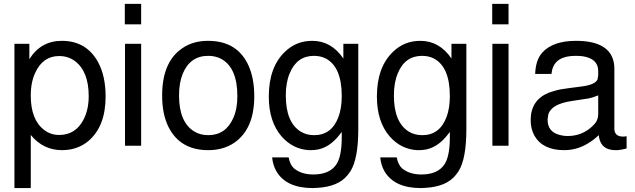

<svg xmlns="http://www.w3.org/2000/svg" viewBox="-20 -749 3262 987"><path d="M54.2 217.8V-523.9H130.9V-444.8Q189.9 -539.1 297.9 -539.1Q424.8 -539.1 484.9 -428.2Q522.9 -356.9 522.9 -252.9Q522.9 -99.1 434.1 -23.9Q395 8.8 342.8 19Q321.8 22.9 298.8 22.9Q202.1 22.9 138.2 -55.2V217.8ZM284.2 -460.9Q201.2 -460.9 162.1 -377Q138.2 -328.1 138.2 -257.8Q138.2 -132.8 207 -81.1Q240.2 -55.2 284.2 -55.2Q368.2 -55.2 409.2 -133.8Q436 -185.1 436 -254.9Q436 -381.8 365.2 -435.1Q330.1 -460.9 284.2 -460.9Z M705.6 -523.9V0H622.6V-523.9ZM705.6 -729V-624H621.6V-729Z M1049.3 -539.1Q1201.2 -539.1 1258.3 -410.2Q1287.1 -345.2 1287.1 -253.9Q1287.1 -86.9 1185.5 -16.1Q1129.4 22.9 1050.3 22.9Q906.2 22.9 846.2 -96.2Q813.5 -162.1 813.5 -257.8Q813.5 -432.1 918.5 -502Q973.1 -539.1 1049.3 -539.1ZM1050.3 -461.9Q957.5 -461.9 919.4 -370.1Q900.4 -323.2 900.4 -257.8Q900.4 -121.1 978.5 -73.2Q1009.3 -54.2 1050.3 -54.2Q1140.1 -54.2 1179.2 -142.1Q1200.2 -189 1200.2 -254.9Q1200.2 -399.9 1118.2 -445.8Q1088.4 -461.9 1050.3 -461.9Z M1745.1 -523.9H1821.8V-85.9Q1821.8 67.9 1781.2 131.8L1767.1 150.9Q1719.2 210.9 1609.9 216.8Q1599.1 217.8 1587.9 217.8Q1450.2 217.8 1399.9 129.9Q1382.8 99.1 1378.9 60.1H1463.9Q1470.2 98.1 1493.2 118.2L1496.1 120.1Q1532.2 147.9 1590.8 147.9Q1671.9 147.9 1707 99.1Q1736.8 58.1 1736.8 -43.9V-70.8L1730 -62Q1671.9 16.1 1596.2 22Q1586.9 22.9 1578.1 22.9H1568.8Q1485.8 18.1 1428.2 -46.9Q1361.8 -123 1361.8 -252.9Q1361.8 -403.8 1444.8 -482.9Q1502.9 -539.1 1585 -539.1Q1683.1 -539.1 1745.1 -448.2ZM1594.2 -461.9Q1505.9 -461.9 1469.2 -372.1Q1449.2 -325.2 1449.2 -257.8Q1449.2 -119.1 1526.9 -71.8Q1556.2 -54.2 1595.2 -54.2Q1684.1 -54.2 1719.2 -146Q1736.8 -191.9 1736.8 -254.9Q1736.8 -404.8 1654.8 -448.2Q1627.9 -461.9 1594.2 -461.9Z M2300.8 -523.9H2377.4V-85.9Q2377.4 67.9 2336.9 131.8L2322.8 150.9Q2274.9 210.9 2165.5 216.8Q2154.8 217.8 2143.6 217.8Q2005.9 217.8 1955.6 129.9Q1938.5 99.1 1934.6 60.1H2019.5Q2025.9 98.1 2048.8 118.2L2051.8 120.1Q2087.9 147.9 2146.5 147.9Q2227.5 147.9 2262.7 99.1Q2292.5 58.1 2292.5 -43.9V-70.8L2285.6 -62Q2227.5 16.1 2151.9 22Q2142.6 22.9 2133.8 22.9H2124.5Q2041.5 18.1 1983.9 -46.9Q1917.5 -123 1917.5 -252.9Q1917.5 -403.8 2000.5 -482.9Q2058.6 -539.1 2140.6 -539.1Q2238.8 -539.1 2300.8 -448.2ZM2149.9 -461.9Q2061.5 -461.9 2024.9 -372.1Q2004.9 -325.2 2004.9 -257.8Q2004.9 -119.1 2082.5 -71.8Q2111.8 -54.2 2150.9 -54.2Q2239.7 -54.2 2274.9 -146Q2292.5 -191.9 2292.5 -254.9Q2292.5 -404.8 2210.4 -448.2Q2183.6 -461.9 2149.9 -461.9Z M2594.2 -523.9V0H2511.2V-523.9ZM2594.2 -729V-624H2510.3V-729Z M3201.2 -48.8V14.2Q3171.9 22 3154.8 22.9H3153.8H3144Q3073.2 22.9 3060.1 -40L3058.1 -54.2Q3029.8 -27.8 3002.9 -12.2Q2946.8 22.9 2879.9 22.9Q2770 22.9 2727.1 -51.8Q2708 -85.9 2708 -131.8Q2708 -233.9 2799.8 -272L2811 -275.9L2845.2 -286.1Q2854 -288.1 2864.3 -290Q2894 -294.9 2967.8 -304.2Q3041 -313 3052.2 -341.8V-342.8V-344.2L3055.2 -361.8V-383.8Q3055.2 -448.2 2974.1 -460Q2957 -461.9 2938 -461.9Q2835 -461.9 2817.9 -387.2Q2815.9 -377.9 2814.9 -369.1H2731Q2733.9 -440.9 2767.1 -478Q2821.8 -539.1 2940.9 -539.1Q3117.2 -539.1 3136.2 -422.9Q3138.2 -411.1 3138.2 -396V-87.9Q3138.2 -46.9 3183.1 -46.9H3185.1Q3190.9 -46.9 3195.8 -47.9H3196.8ZM3055.2 -165V-258.8L3044.9 -254.9Q3028.8 -248 3006.8 -243.2L2920.9 -230Q2814.9 -214.8 2798.8 -161.1L2794.9 -134.8V-133.8Q2794.9 -68.8 2861.8 -54.2Q2877.9 -49.8 2897.9 -49.8Q2970.2 -49.8 3022 -97.2Q3035.2 -108.9 3043 -120.1Q3055.2 -138.2 3055.2 -165Z"/></svg>

Font: SolaimanLipiNormal
Style: Normal
Weight: 400
Designer: Solaiman Karim
Version: Version 1.6.1 ; ttfautohint (v1.5.65-e2d9)